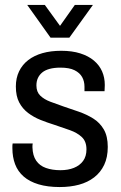

<svg xmlns="http://www.w3.org/2000/svg" viewBox="-20 -743 489 775"><path d="M221 12Q172 12 135.5 1Q99 -10 75.5 -30.5Q52 -51 41 -80Q30 -109 30 -145Q30 -150 30 -155Q30 -160 31 -164H112Q111 -159 111 -155Q111 -151 111 -148Q112 -115 126 -94.5Q140 -74 165.5 -65Q191 -56 224 -56Q255 -56 278.5 -65.5Q302 -75 315.5 -93.5Q329 -112 329 -140Q329 -172 310.5 -189.5Q292 -207 262.5 -217.5Q233 -228 200 -239Q171 -248 143.5 -259Q116 -270 93.5 -287Q71 -304 57.5 -329.5Q44 -355 44 -394Q44 -428 57 -455Q70 -482 94 -500.5Q118 -519 151.5 -528.5Q185 -538 227 -538Q271 -538 304 -527.5Q337 -517 359 -498.5Q381 -480 392 -455Q403 -430 403 -400Q403 -394 402.5 -387Q402 -380 402 -375H321V-393Q321 -415 311.5 -432Q302 -449 281 -459.5Q260 -470 224 -470Q199 -470 180.5 -465Q162 -460 150.5 -450.5Q139 -441 133 -428Q127 -415 127 -398Q127 -372 142.5 -357Q158 -342 183 -332.5Q208 -323 237 -313Q267 -303 298.5 -292Q330 -281 356.5 -264.5Q383 -248 399 -220.5Q415 -193 415 -150Q415 -108 400.5 -77.5Q386 -47 360 -27Q334 -7 299 2.5Q264 12 221 12ZM90 -723H161L243 -610H202L282 -723H355L260 -591H184Z"/></svg>

Font: Archivo SemiCondensed
Style: Regular
Weight: 400
Width: 4
Designer: Hector Gatti
Foundry: Omnibus-Type
Version: Version 2.001